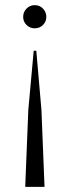

<svg xmlns="http://www.w3.org/2000/svg" viewBox="-20 -726 270 746"><path d="M83 -692.5Q96 -706 115 -706Q134 -706 147 -692.5Q160 -679 160 -660.5Q160 -642 147 -629Q134 -616 115 -616Q96 -616 83 -629Q70 -642 70 -660.5Q70 -679 83 -692.5ZM90 -299 111 -529H121L141 -299L153 0H78Z"/></svg>

Font: Cinzel Decorative
Style: Regular
Weight: 400
Designer: Natanael Gama
Version: Version 1.001;PS 001.001;hotconv 1.0.56;makeotf.lib2.0.21325